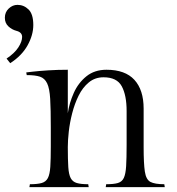

<svg xmlns="http://www.w3.org/2000/svg" viewBox="-78 -770 728 790"><path d="M201 -483V-304Q207 -346 225.5 -387.5Q244 -429 277.5 -456Q311 -483 360 -483Q437 -483 475 -441.5Q513 -400 513 -323V-165Q513 -97 518 -64Q523 -31 541 -21.5Q559 -12 598 -12L600 0H357L359 -12Q390 -12 407 -17Q424 -22 431.5 -38Q439 -54 441 -86.5Q443 -119 443 -174V-313Q443 -378 423 -415Q403 -452 348 -452Q313 -452 287.5 -431Q262 -410 245.5 -376.5Q229 -343 219 -304Q209 -265 205 -228.5Q201 -192 201 -165Q201 -113 203 -82.5Q205 -52 213 -37Q221 -22 238 -17Q255 -12 285 -12L287 0H43L45 -12Q76 -12 93.5 -17Q111 -22 119 -37.5Q127 -53 129 -84Q131 -115 131 -167V-247Q131 -320 128.5 -363Q126 -406 116 -427Q106 -448 86.5 -454.5Q67 -461 32 -461L30 -472Q30 -472 55.5 -475Q81 -478 120 -480.5Q159 -483 201 -483ZM-36 -510 -51 -529Q-18 -551 -2.5 -575Q13 -599 13 -618Q13 -637 -10 -643Q-29 -648 -43.5 -661.5Q-58 -675 -58 -697Q-58 -720 -42 -735Q-26 -750 -6 -750Q20 -750 39.5 -731Q59 -712 59 -667Q59 -626 35.5 -583.5Q12 -541 -36 -510Z"/></svg>

Font: Gilda Display
Style: Regular
Weight: 400
Designer: Eduardo Rodriguez Tunni
Foundry: Eduardo Rodriguez Tunni
Version: Version 1.002; ttfautohint (v1.8.4.7-5d5b);gftools[0.9.22]